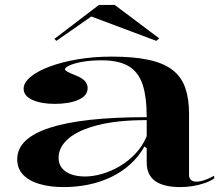

<svg xmlns="http://www.w3.org/2000/svg" viewBox="-20 -745 912 780"><path d="M434 -515Q523 -515 583.5 -502Q644 -489 680.5 -461Q717 -433 732.5 -388.5Q748 -344 748 -283V-35Q748 -21 756 -14Q764 -7 777 -7Q792 -7 811.5 -13.5Q831 -20 850 -31V-20Q834 -9 811 -1Q788 7 762.5 11Q737 15 712 15Q645 15 610.5 -9.5Q576 -34 576 -85Q576 -105 576 -114.5Q576 -124 576 -130Q576 -136 576 -143L567 -150Q543 -108 508.5 -77Q474 -46 431 -25.5Q388 -5 339.5 5Q291 15 238 15Q183 15 140.5 2.5Q98 -10 74 -35Q50 -60 50 -98Q50 -183 182.5 -226Q315 -269 576 -269Q576 -352 559 -402.5Q542 -453 502 -476.5Q462 -500 393 -500Q349 -500 315.5 -494Q282 -488 263 -479.5Q244 -471 244 -463Q244 -459 254 -453.5Q264 -448 289 -438Q336 -420 336 -387Q336 -356 298.5 -339.5Q261 -323 202 -323Q148 -323 112 -339Q76 -355 76 -385Q76 -409 104 -432.5Q132 -456 181.5 -474.5Q231 -493 295.5 -504Q360 -515 434 -515ZM576 -257Q456 -257 376.5 -236.5Q297 -216 257.5 -181.5Q218 -147 218 -104Q218 -78 232.5 -61Q247 -44 271.5 -36Q296 -28 325 -28Q358 -28 394.5 -38.5Q431 -49 466 -69.5Q501 -90 530 -120.5Q559 -151 576 -192ZM209 -579 201 -587 382 -725H446L627 -589L615 -579L351 -678Z"/></svg>

Font: Kalnia SemiExpanded
Style: Regular
Weight: 400
Width: 6
Designer: Frida Medrano
Foundry: Frida Medrano
Version: Version 1.105